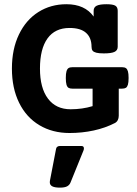

<svg xmlns="http://www.w3.org/2000/svg" viewBox="-20 -610 640 896"><path d="M529.3 -559.6V-391.6Q529.3 -375 514.4 -367.9Q499.5 -360.8 464.8 -360.8Q441.9 -360.8 429.4 -364Q417 -367.2 412.1 -373.5Q407.2 -379.9 407.2 -391.6Q407.2 -433.6 381.8 -456.5Q356.4 -479.5 304.7 -479.5Q236.8 -479.5 201.7 -430.7Q166.5 -381.8 166.5 -290Q166.5 -199.2 203.9 -149.7Q241.2 -100.1 309.6 -100.1Q363.8 -100.1 412.1 -114.7V-196.3H317.9Q306.2 -196.3 299.8 -200.2Q293.5 -204.1 290.3 -214.8Q287.1 -225.6 287.1 -246.1Q287.1 -266.6 290.3 -277.3Q293.5 -288.1 299.8 -292.2Q306.2 -296.4 317.9 -296.4H549.3Q561 -296.4 567.4 -292.2Q573.7 -288.1 576.9 -277.3Q580.1 -266.6 580.1 -246.1Q580.1 -225.6 576.9 -214.8Q573.7 -204.1 567.4 -200.2Q561 -196.3 549.3 -196.3H534.2V-69.8Q534.2 -58.1 529.5 -49.3Q524.9 -40.5 516.6 -36.1Q471.2 -12.7 417 -1Q362.8 10.7 304.7 10.7Q224.6 10.7 163.6 -25.9Q102.5 -62.5 69.1 -130.6Q35.6 -198.7 35.6 -290Q35.6 -380.9 68.4 -449Q101.1 -517.1 158.9 -553.7Q216.8 -590.3 290 -590.3Q376 -590.3 417 -532.7V-559.6Q417 -576.2 431.2 -583.3Q445.3 -590.3 476.6 -590.3Q506.8 -590.3 518.1 -583.5Q529.3 -576.7 529.3 -559.6ZM212.4 240.7Q212.4 236.3 212.9 233.9L241.7 84.5Q242.7 78.1 247.6 74.7Q252.4 71.3 259.3 71.3H359.9Q371.6 71.3 371.6 82.5Q371.6 87.9 369.6 92.3L309.1 241.7Q304.2 253.9 292.7 259.8Q281.2 265.6 259.8 265.6Q235.4 265.6 223.9 259.5Q212.4 253.4 212.4 240.7Z"/></svg>

Font: Courier Prime
Style: Bold
Weight: 700
Designer: Alan Dague-Greene, Quote-Unquote Apps
Foundry: Quote-Unquote Apps
Version: Version 3.018